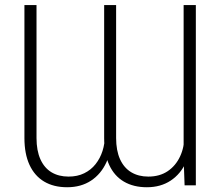

<svg xmlns="http://www.w3.org/2000/svg" viewBox="-20 -748 888 775"><path d="M721.2 -109.4V-727.5H770.5V0H725.1ZM724.1 -201.2 749.5 -201.7Q752 -140.6 730.7 -93.3Q709.5 -45.9 668.9 -19Q628.4 7.8 572.8 7.8Q519 7.8 480.2 -14.9Q441.4 -37.6 420.9 -82Q400.4 -126.5 400.4 -190.9V-727.5H448.7V-190.9Q448.7 -140.1 464.6 -105.2Q480.5 -70.3 509.8 -52.7Q539.1 -35.2 578.6 -35.2Q624.5 -35.2 657 -57.1Q689.5 -79.1 707 -116.9Q724.6 -154.8 724.1 -201.2ZM403.3 -201.2 428.7 -201.7Q431.2 -140.6 409.7 -93.3Q388.2 -45.9 347.7 -19Q307.1 7.8 251 7.8Q196.8 7.8 158.2 -15.1Q119.6 -38.1 99.1 -82.5Q78.6 -127 78.6 -190.9V-727.5H127.4V-190.9Q127.4 -140.1 143.1 -105.2Q158.7 -70.3 187.7 -52.7Q216.8 -35.2 256.8 -35.2Q292.5 -35.2 319.8 -48.6Q347.2 -62 365.7 -85.4Q384.3 -108.9 393.8 -138.7Q403.3 -168.5 403.3 -201.2Z"/></svg>

Font: Inter 17pt ExtraLight
Style: Regular
Weight: 250
Version: Version 4.001;git-66647c0bb